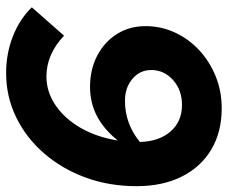

<svg xmlns="http://www.w3.org/2000/svg" viewBox="-80 -670 762 643"><g transform="rotate(90 301.5 -348.0)"><path d="M342 -709Q422 -709 480.5 -674Q539 -639 571 -575Q603 -511 603 -424Q603 -332 574 -253Q545 -174 493 -114Q441 -54 372 -20.5Q303 13 224 13Q159 13 101.5 -9.5Q44 -32 4 -73L99 -181Q161 -122 236 -122Q287 -122 332 -152.5Q377 -183 408 -237Q439 -291 450 -361Q376 -268 271 -268Q212 -268 166 -292Q120 -316 93.5 -358Q67 -400 67 -454Q67 -506 88.5 -552.5Q110 -599 148 -634Q186 -669 235.5 -689Q285 -709 342 -709ZM331 -576Q281 -576 247.5 -546Q214 -516 214 -473Q214 -435 243.5 -410Q273 -385 317 -385Q394 -385 455 -435Q453 -500 419.5 -538Q386 -576 331 -576Z"/></g></svg>

Font: Red Hat Mono
Style: Bold Italic
Weight: 700
Italic angle: -12°
Monospace: yes
Designer: Pentagram, MCKL
Foundry: Pentagram, MCKL
Version: Version 1.023; ttfautohint (v1.8.3)